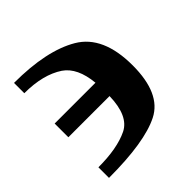

<svg xmlns="http://www.w3.org/2000/svg" viewBox="-143 -604 721 721"><g transform="rotate(-45 217.5 -244.0)"><path d="M252.9 -207.5H34.2V-280.3H251Q242.7 -367.7 193.4 -401.4Q133.3 -441.4 34.2 -441.4V-496.1Q206.5 -496.1 301.3 -440.2Q396 -384.3 396 -227.5Q396 -78.6 310.1 -35.2Q224.1 8.3 34.2 8.3V-47.9Q134.3 -47.9 193.8 -76.7Q250.5 -104.5 252.9 -207.5Z"/></g></svg>

Font: Munson
Style: Bold
Weight: 700
Designer: Paul James MIller
Foundry: High-Logic / Made with FontCreator
Version: Version 2.10;May 5, 2019;FontCreator 11.5.0.2430 64-bit